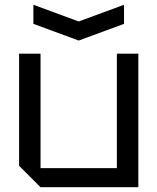

<svg xmlns="http://www.w3.org/2000/svg" viewBox="-20 -785 660 805"><path d="M560 -560V0H150L60 -90V-560H150V-80H470V-560ZM500 -765V-685L310 -615L120 -685V-765L310 -695Z"/></svg>

Font: Tektur
Style: Regular
Weight: 400
Designer: Adam Jagosz
Foundry: Adam Jagosz
Version: Version 1.005;gftools[0.9.30]